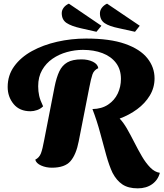

<svg xmlns="http://www.w3.org/2000/svg" viewBox="-20 -898 895 1051"><path d="M734 133Q682 133 650 111.5Q618 90 596 48Q578 10 562 -47Q546 -104 528.5 -170Q511 -236 486 -301Q537 -302 572 -325.5Q607 -349 624.5 -386Q642 -423 642 -466Q642 -518 615 -553.5Q588 -589 541 -607Q494 -625 434 -625Q390 -625 346.5 -613Q303 -601 267.5 -576.5Q232 -552 210.5 -514.5Q189 -477 189 -426Q189 -398 194.5 -373.5Q200 -349 216 -316Q202 -302 183 -295.5Q164 -289 147 -289Q87 -289 54.5 -328.5Q22 -368 22 -422Q22 -486 58 -535.5Q94 -585 155 -618.5Q216 -652 293 -669.5Q370 -687 452 -687Q582 -687 664.5 -658Q747 -629 786.5 -579.5Q826 -530 826 -469Q826 -418 800 -375Q774 -332 730.5 -300Q687 -268 635 -249Q656 -227 676 -192Q696 -157 716 -117.5Q736 -78 757 -42Q778 -6 802.5 19Q827 44 855 48Q845 87 813 110Q781 133 734 133ZM264 20Q232 20 205 8Q178 -4 173 -24Q195 -35 204 -58.5Q213 -82 222 -132L279 -424Q289 -474 304.5 -507Q320 -540 348.5 -556.5Q377 -573 426 -573Q462 -573 488.5 -560Q515 -547 518 -525Q494 -514 486 -490.5Q478 -467 469 -420L411 -125Q397 -52 366 -16Q335 20 264 20ZM719 -724 633 -743Q578 -754 552.5 -771.5Q527 -789 527 -825Q527 -842 538 -856Q549 -870 566 -878L745 -757ZM508 -724 424 -743Q370 -755 344 -772.5Q318 -790 318 -826Q318 -842 328.5 -856Q339 -870 357 -878L535 -757Z"/></svg>

Font: Sansita Swashed
Style: Bold
Weight: 700
Designer: Pablo Cosgaya
Foundry: Omnibus-Type
Version: Version 1.003; ttfautohint (v1.8.3)